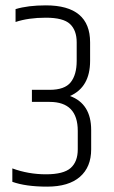

<svg xmlns="http://www.w3.org/2000/svg" viewBox="-20 -691 425 716"><path d="M151 -671Q316 -671 316 -533V-464Q316 -366 241 -333Q320 -304 320 -206V-134Q320 -68 278 -31.5Q236 5 156 5Q76 5 26 -13V-63Q86 -41 151.5 -41Q217 -41 243.5 -64.5Q270 -88 270 -134V-203Q270 -311 165 -311H99V-356H165Q221 -356 243.5 -384Q266 -412 266 -464V-533Q266 -578 241 -601.5Q216 -625 151 -625Q86 -625 38 -609V-657Q84 -671 151 -671Z"/></svg>

Font: Khand Light
Style: Regular
Weight: 300
Designer: Devanagari: Sanchit Sawaria, Jyotish Sonowal; Latin: Satya Rajpurohit
Foundry: Indian Type Foundry
Version: Version 1.101;PS 1.0;hotconv 1.0.78;makeotf.lib2.5.61930; tt